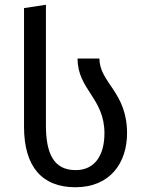

<svg xmlns="http://www.w3.org/2000/svg" viewBox="-20 -773 611 807"><path d="M81 -739V-240C81 -72 157 14 297 14C444 14 514 -90 514 -213C514 -387 398 -425 398 -527H306C306 -396 419 -361 419 -213C419 -121 379 -58 298 -58C206 -58 173 -127 173 -247V-753Z"/></svg>

Font: FiraGO Unicode
Style: Regular
Weight: 400
Designer: bBox Type
Foundry: bBox Type GmbH
Version: Version 1.001;PS 001.001;hotconv 1.0.88;makeotf.lib2.5.64775